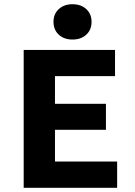

<svg xmlns="http://www.w3.org/2000/svg" viewBox="-20 -888 640 908"><path d="M92 0V-652H524V-528H240V-397H481V-274H240V-124H534V0ZM323 -701Q283 -701 258 -724Q233 -747 233 -785Q233 -822 258 -845Q283 -868 323 -868Q363 -868 388 -845Q413 -822 413 -785Q413 -747 388 -724Q363 -701 323 -701Z"/></svg>

Font: Source Code Pro
Style: Bold
Weight: 700
Monospace: yes
Designer: Paul D. Hunt, Teo Tuominen
Foundry: Adobe Systems Incorporated
Version: Version 2.030;PS 1.000;hotconv 16.6.51;makeotf.lib2.5.65220